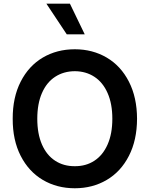

<svg xmlns="http://www.w3.org/2000/svg" viewBox="-20 -1002 805 1032"><path d="M382.1 9.9Q285.9 9.9 210 -35Q134.2 -79.9 91.1 -164.4Q47.9 -248.9 48.3 -363.6Q47.9 -478.3 91.1 -563Q134.2 -647.7 210 -692.5Q285.9 -737.2 382.1 -737.2Q477.6 -737.2 553.6 -692.5Q629.6 -647.7 672.9 -563Q716.3 -478.3 716.6 -363.6Q716.3 -248.9 672.9 -164.2Q629.6 -79.5 553.6 -34.8Q477.6 9.9 382.1 9.9ZM382.1 -619.3Q322.1 -619 276.5 -589.3Q230.8 -559.7 205.6 -502.1Q180.4 -444.6 180.4 -363.6Q180.4 -282.7 205.6 -225.1Q230.8 -167.6 276.5 -138Q322.1 -108.3 382.1 -108.7Q441.8 -108.3 487.2 -138Q532.7 -167.6 558.2 -225.1Q583.8 -282.7 583.8 -363.6Q583.8 -444.6 558.2 -502.1Q532.7 -559.7 487.2 -589.3Q441.8 -619 382.1 -619.3ZM435.4 -817.5H338.8L229.4 -982.2H355.8Z"/></svg>

Font: Riot Sans
Style: Bold
Weight: 600
Designer: Rasmus Andersson
Foundry: rsms
Version: Version 4.001